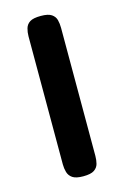

<svg xmlns="http://www.w3.org/2000/svg" viewBox="-97 -630 442 685"><g transform="rotate(-15 124.0 -287.0)"><path d="M124 9Q97 9 84.5 0.5Q72 -8 68 -22Q64 -36 64 -51V-524Q64 -539 68 -553Q72 -567 84.5 -575Q97 -583 125 -583Q152 -583 164.5 -574.5Q177 -566 180.5 -552.5Q184 -539 184 -523V-50Q184 -35 180.5 -21.5Q177 -8 164.5 0.5Q152 9 124 9Z"/></g></svg>

Font: Fredoka Light Medium
Style: Regular
Weight: 500
Version: Version 2.001